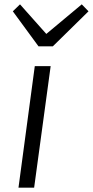

<svg xmlns="http://www.w3.org/2000/svg" viewBox="-20 -863 427 883"><path d="M65 0 140 -559H213L137 0ZM157 -650 39 -811 72 -843 193 -707 356 -843 387 -811 223 -650Z"/></svg>

Font: Koeln Type Sans Light
Style: Italic
Weight: 300
Italic angle: -7.5°
Designer: Eben Sorkin
Foundry: Eben Sorkin
Version: Version 2.001